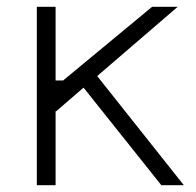

<svg xmlns="http://www.w3.org/2000/svg" viewBox="-20 -543 574 563"><path d="M88 0V-523H143V-307H165L426 -523H501L265 -320L519 0H453L225 -286L145 -217H143V0Z"/></svg>

Font: Tomorrow Light
Style: Regular
Weight: 300
Designer: Tony de Marco, Monica Rizzolli
Foundry: Just in Type
Version: Version 2.002